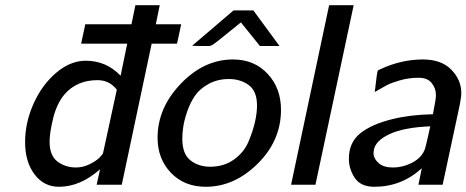

<svg xmlns="http://www.w3.org/2000/svg" viewBox="-20 -715 1805 743"><path d="M77.1 -165Q77.1 -240.2 109.6 -313.2Q142.1 -386.2 197 -433.1Q252 -480 312 -480Q391.1 -480 446.8 -421.9L472.2 -545.9H293.9L310.1 -621.1H488.8L503.9 -694.8H598.1L583 -621.1H681.2L665 -545.9H566.9L451.2 0H354L367.2 -60.1Q291 7.8 208 7.8Q149.9 7.8 113.5 -40.5Q77.1 -88.9 77.1 -165ZM171.9 -167Q171.9 -112.8 202.4 -89.8Q232.9 -66.9 273.9 -66.9Q301.8 -66.9 327.4 -79.8Q353 -92.8 365 -105Q377 -117.2 378.9 -123L432.1 -368.2Q402.3 -405.3 356.9 -404.8Q276.9 -404.8 229 -349.1Q199.2 -313 185.5 -256.6Q171.9 -200.2 171.9 -167Z M589.8 -182.1Q589.8 -297.4 679.7 -391.1Q769.5 -484.9 881.8 -484.9Q963.9 -484.9 1015.6 -429.4Q1067.4 -374 1067.4 -290Q1067.4 -170.9 977.1 -81.5Q886.7 7.8 776.4 7.8Q693.4 7.8 641.6 -46.1Q589.8 -100.1 589.8 -182.1ZM685.5 -178.2Q685.5 -119.1 717 -94.5Q748.5 -69.8 793.5 -69.8Q846.7 -69.8 885.7 -97.9Q924.8 -126 942.1 -168Q959.5 -210 967 -244.4Q974.6 -278.8 974.6 -306.2Q974.6 -362.3 942.6 -385.7Q910.6 -409.2 865.7 -409.2Q821.8 -409.2 787.1 -390.1Q752.4 -371.1 734.1 -344Q715.8 -316.9 704.1 -282.5Q692.4 -248 689 -223.1Q685.5 -198.2 685.5 -178.2ZM723.6 -538.1 883.8 -674.8H960.4L1061.5 -537.1H985.8L912.6 -627.9H911.6Q886.7 -607.9 852.5 -580.1Q814.5 -549.3 805.4 -543.2Q796.4 -537.1 789.6 -537.1H747.6Q743.7 -537.1 735.6 -537.6Q727.5 -538.1 723.6 -538.1Z M1106.4 0 1253.4 -693.8 1254.4 -694.8H1348.6L1200.7 0Z M1330.1 -101.1Q1330.1 -163.1 1373.5 -198.5Q1417 -233.9 1498 -253.9Q1565.9 -271 1655.3 -272.9Q1667.5 -334 1667 -347.2Q1667 -373 1650.6 -393.6Q1634.3 -414.1 1600.1 -414.1Q1562 -414.1 1527.6 -404.1Q1493.2 -394 1478 -386Q1462.9 -377.9 1430.2 -358.9Q1439 -437 1441.9 -441.9Q1443.8 -443.8 1451.2 -446.8Q1532.2 -484.9 1616.2 -484.9Q1688 -484.9 1726.6 -445.3Q1765.1 -405.8 1765.1 -355Q1765.1 -339.8 1759.3 -310.1L1692.9 0H1599.1L1612.3 -64Q1534.2 7.8 1428.2 7.8Q1376.5 7.8 1353.3 -26.1Q1330.1 -60.1 1330.1 -101.1ZM1425.3 -120.1Q1427.2 -99.1 1446.3 -83Q1465.3 -66.9 1500 -66.9Q1540 -66.9 1576.7 -86.4Q1613.3 -106 1625 -140.1Q1627.9 -147.9 1645 -226.1Q1543.9 -222.2 1487.5 -196Q1431.2 -169.9 1426.3 -131.8Z"/></svg>

Font: CMU Bright
Style: SemiBoldOblique
Weight: 600
Italic angle: -12°
Version: Version 0.7.0